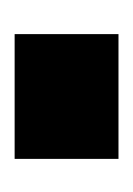

<svg xmlns="http://www.w3.org/2000/svg" viewBox="21 -208 186 269"><g transform="rotate(-90 114.5 -73.0)"><path d="M26.9 -0.5V-146H201.7V-0.5Z"/></g></svg>

Font: Anton SC
Style: Regular
Weight: 400
Designer: Vernon Adams
Foundry: Vernon Adams
Version: Version 2.116; ttfautohint (v1.8.4.7-5d5b)